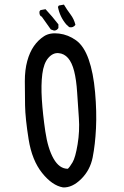

<svg xmlns="http://www.w3.org/2000/svg" viewBox="-20 -819 540 835"><path d="M254 -4Q207 -12 163 -67Q119 -122 104.5 -213Q90 -304 89 -360.5Q88 -417 88 -466Q88 -515 98.5 -553.5Q109 -592 127.5 -618.5Q146 -645 171.5 -661.5Q197 -678 237 -673Q277 -668 311 -643.5Q345 -619 365.5 -561Q386 -503 393.5 -418Q401 -333 397.5 -261.5Q394 -190 383 -134.5Q372 -79 333 -40.5Q294 -2 254 -4ZM275 -85Q283 -92 295.5 -113Q308 -134 317.5 -191.5Q327 -249 323 -305.5Q319 -362 315.5 -417Q312 -472 302.5 -509.5Q293 -547 276 -566.5Q259 -586 234.5 -588Q210 -590 190 -567Q170 -544 164 -497Q158 -450 162 -386.5Q166 -323 177 -248Q188 -173 213 -129Q238 -85 275 -85ZM215 -686 201 -691 162 -746 156 -750Q150 -758 152 -770L156 -775L178 -779Q207 -748 234 -713V-697Q227 -686 215 -686ZM281 -701 268 -713Q240 -746 232 -789L236 -795L258 -799Q271 -777 286.5 -756.5Q302 -736 308 -711Q298 -697 281 -701Z"/></svg>

Font: Kosefont JP
Style: Regular
Weight: 400
Designer: Nozomi Seto 瀬戸のぞみ
Version: Version 3.00;June 19, 2020